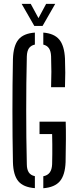

<svg xmlns="http://www.w3.org/2000/svg" viewBox="-20 -976 400 1002"><path d="M162 5.9Q101.6 1.3 75.3 -30.7Q49.1 -62.8 47.5 -129.8Q46 -196.4 45.5 -263.9Q44.9 -331.4 44.9 -398.9Q44.9 -466.4 45.5 -533.7Q46 -601 47.5 -667.4Q49.6 -736.7 76 -769.2Q102.4 -801.7 162 -805.9V-743.4Q141 -738.8 131 -724.1Q121 -709.4 120 -682.1Q118.2 -611.3 117.5 -540.8Q116.8 -470.4 116.8 -400.3Q116.8 -330.2 117.5 -260Q118.2 -189.7 120 -118.5Q120.2 -91.6 130.2 -76.4Q140.2 -61.2 162 -56.6ZM206 6.3V-56.2Q228.3 -60.4 239.5 -75.6Q250.8 -90.8 252 -118.5Q252.6 -144.3 252.9 -171Q253.1 -197.7 252.9 -224.2Q252.6 -250.7 252 -276.5H186.3V-340.9H322.9Q324.2 -302.2 323.9 -250.1Q323.6 -198.1 322.3 -129.8Q319.7 -62.5 292.6 -30.4Q265.5 1.7 206 6.3ZM246.6 -521.1Q248.1 -560.6 248.1 -601.6Q248.1 -642.7 246.6 -682.1Q245.6 -708.8 235.7 -723.7Q225.8 -738.6 206 -743.2V-805.9Q263 -801.3 289.4 -769.4Q315.8 -737.5 319.1 -670.8Q320.6 -633.5 320.6 -596.2Q320.6 -558.9 319.1 -521.1ZM159.1 -840.6 93 -955.8H140.4L180.8 -881.4L220.8 -955.8H268.2L202.1 -840.6Z"/></svg>

Font: Big Shoulders Stencil Display SC Thin
Style: Regular
Weight: 100
Designer: Patric King
Foundry: XO Type Co
Version: Version 2.001